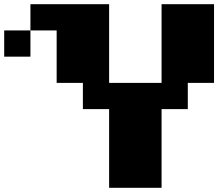

<svg xmlns="http://www.w3.org/2000/svg" viewBox="-20 -1020 1040 915"><path d="M125 -937.5V-1000H312.5H500V-812.5V-625H625H750V-812.5V-1000H875H1000V-812.5V-625H937.5H875V-562.5V-500H812.5H750V-312.5V-125H625H500V-312.5V-500H437.5H375V-562.5V-625H312.5H250V-750V-875H187.5H125V-812.5V-750H62.5H0V-812.5V-875H62.5H125Z"/></svg>

Font: Press Start 2P
Style: Regular
Weight: 500
Monospace: yes
Version: Version 2.14